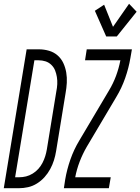

<svg xmlns="http://www.w3.org/2000/svg" viewBox="-54 -996 743 1016"><path d="M-34 0 87 -735H152Q179 -735 205 -727.5Q231 -720 250.5 -703Q270 -686 281 -662.5Q292 -639 296.5 -612.5Q301 -586 299.5 -558Q298 -530 293 -503L243 -197Q239 -172 231.5 -148Q224 -124 211.5 -101Q199 -78 181.5 -58.5Q164 -39 141.5 -25Q119 -11 94.5 -5.5Q70 0 45 0ZM26 -58H47Q66 -58 84 -62.5Q102 -67 119 -77.5Q136 -88 149 -102.5Q162 -117 171 -134.5Q180 -152 185.5 -170Q191 -188 194 -206L244 -512Q248 -531 249 -550.5Q250 -570 247 -588.5Q244 -607 237.5 -623.5Q231 -640 217.5 -653Q204 -666 186.5 -671.5Q169 -677 150 -677H128ZM508 -803 448 -939 497 -971 544 -854 629 -976 669 -934 564 -803ZM284 0 291 -46Q300 -99 318.5 -152Q337 -205 366 -253L522 -516Q545 -554 560 -594.5Q575 -635 583 -677H396L405 -735H644L636 -689Q627 -636 608.5 -583Q590 -530 561 -482L405 -219Q383 -181 367.5 -140.5Q352 -100 344 -58H532L522 0Z"/></svg>

Font: Iosevka Curly LtExObl
Style: Regular
Weight: 300
Width: 7
Italic angle: -9°
Monospace: yes
Designer: Belleve Invis
Foundry: Belleve Invis
Version: Version 11.1.0; ttfautohint (v1.8.3)